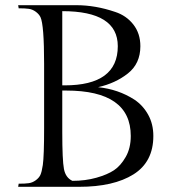

<svg xmlns="http://www.w3.org/2000/svg" viewBox="-20 -720 658 740"><path d="M571 -196Q571 -96 494.5 -48Q418 0 285 0H50L52 -12Q77 -12 91 -14Q105 -16 117.5 -25Q130 -34 135.5 -45.5Q141 -57 145 -84Q150 -119 150 -226V-474Q150 -624 136 -654Q130 -666 117.5 -675Q105 -684 91 -686Q77 -688 52 -688L50 -700H274Q348 -700 424 -674Q467 -660 494 -625.5Q521 -591 521 -542Q521 -475 473 -437Q425 -399 358 -384Q436 -376 498 -336Q531 -314 551 -278Q571 -242 571 -196ZM434 -542Q434 -677 220 -677V-391H229Q434 -391 434 -542ZM484 -196Q484 -371 235 -371H220V-211Q220 -102 226.5 -68.5Q233 -35 259 -23Q309 -23 351.5 -35Q394 -47 419.5 -64Q445 -81 464.5 -115Q484 -149 484 -196Z"/></svg>

Font: Gilda Display
Style: Regular
Weight: 400
Designer: Eduardo Rodriguez Tunni
Foundry: Eduardo Rodriguez Tunni
Version: Version 1.001